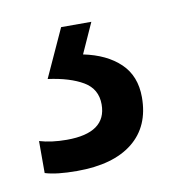

<svg xmlns="http://www.w3.org/2000/svg" viewBox="-42 -90 294 319"><g transform="rotate(-10 104.5 69.0)"><path d="M192 87Q192 136 159 162.5Q126 189 65 189Q30 189 11 183V129Q31 135 57 135Q124 135 124 87Q124 61 102 48Q80 35 43 30L80 -51H131L108 0Q147 8 169.5 29.5Q192 51 192 87Z"/></g></svg>

Font: Noto Sans Tamil UI Condensed
Style: Regular
Weight: 400
Width: 3
Designer: Jelle Bosma - Monotype Design Team
Foundry: Monotype Imaging Inc.
Version: Version 2.004; ttfautohint (v1.8.4.7-5d5b)